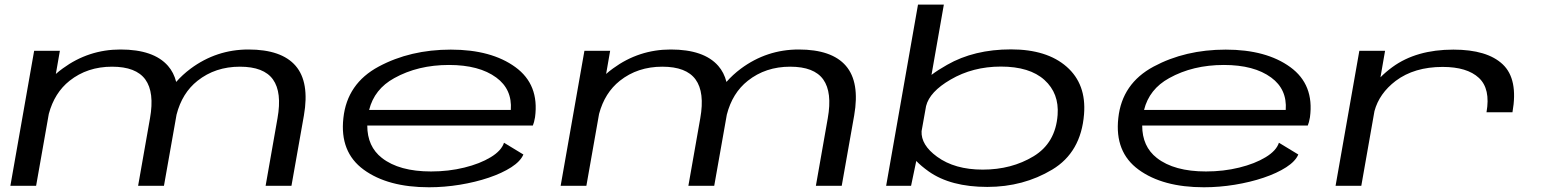

<svg xmlns="http://www.w3.org/2000/svg" viewBox="-20 -805 6684 832"><path d="M25 0 128 -585H239.5L222 -484.5Q236 -497 252 -508.5Q364 -590.5 502 -590.5Q646 -590.5 708 -519.5Q733 -491 743.5 -450Q770.5 -481 806 -507.5Q918 -590.5 1056.5 -590.5Q1200 -590.5 1261 -519.8Q1322 -449 1297 -305L1243 0H1131L1182.5 -292.5Q1202.5 -405 1163 -460.5Q1123.5 -516 1019.5 -516Q913 -516 836 -455Q769 -402 745 -308Q744.5 -306.5 744.5 -305L690.5 0H578.5L630 -292.5Q650 -405 609.8 -460.5Q569.5 -516 465.5 -516Q358.5 -516 281.5 -455Q216 -403 191.5 -311.5L136.5 0Z M1839 6.5Q1660.5 6.5 1556 -69.8Q1451.5 -146 1468 -293.5Q1484 -443 1621 -516.5Q1758 -590 1933.5 -590Q2109 -590 2213.2 -514.2Q2317.5 -438.5 2298.5 -297Q2294.5 -273.5 2289 -261H1571.5Q1571.5 -170 1635 -120.5Q1710 -62 1848 -62Q1924 -62 1992 -78.8Q2060 -95.5 2106.5 -123.8Q2153 -152 2164 -186.5L2248 -135.5Q2235.5 -106 2195.5 -80.2Q2155.5 -54.5 2097.8 -35Q2040 -15.5 1972.8 -4.5Q1905.5 6.5 1839 6.5ZM1579.5 -328.5H2193.5Q2200 -418 2130.5 -469Q2056.5 -523.5 1925.5 -523.5Q1791 -523.5 1688.5 -466.5Q1602 -419 1579.5 -328.5Z M2409.5 0 2512.5 -585H2624L2606.5 -484.5Q2620.5 -497 2636.5 -508.5Q2748.5 -590.5 2886.5 -590.5Q3030.5 -590.5 3092.5 -519.5Q3117.5 -491 3128 -450Q3155 -481 3190.5 -507.5Q3302.5 -590.5 3441 -590.5Q3584.5 -590.5 3645.5 -519.8Q3706.5 -449 3681.5 -305L3627.5 0H3515.5L3567 -292.5Q3587 -405 3547.5 -460.5Q3508 -516 3404 -516Q3297.5 -516 3220.5 -455Q3153.5 -402 3129.5 -308Q3129 -306.5 3129 -305L3075 0H2963L3014.5 -292.5Q3034.5 -405 2994.2 -460.5Q2954 -516 2850 -516Q2743 -516 2666 -455Q2600.5 -403 2576 -311.5L2521 0Z M3820 0 3958 -785H4070L4016.5 -480.5Q4044 -501.5 4084 -524Q4201 -591 4361 -591Q4516.5 -591 4602.2 -515.8Q4688 -440.5 4677.5 -310Q4664.5 -145 4539.5 -70Q4414.5 5 4258.5 5Q4099.5 5 4004.5 -62Q3971 -86 3950.5 -107.5L3928 0ZM3993 -345.5 3973.5 -236.5Q3970.5 -177 4040.5 -126Q4117 -70 4238.5 -70Q4363.5 -70 4458.8 -127.8Q4554 -185.5 4563 -307Q4570 -400.5 4506 -458.5Q4442 -516.5 4317 -516.5Q4195.5 -516.5 4099 -460Q4008.5 -407.5 3993 -345.5Z M5197 6.5Q5018.5 6.5 4914 -69.8Q4809.5 -146 4826 -293.5Q4842 -443 4979 -516.5Q5116 -590 5291.5 -590Q5467 -590 5571.2 -514.2Q5675.5 -438.5 5656.5 -297Q5652.5 -273.5 5647 -261H4929.5Q4929.5 -170 4993 -120.5Q5068 -62 5206 -62Q5282 -62 5350 -78.8Q5418 -95.5 5464.5 -123.8Q5511 -152 5522 -186.5L5606 -135.5Q5593.5 -106 5553.5 -80.2Q5513.5 -54.5 5455.8 -35Q5398 -15.5 5330.8 -4.5Q5263.5 6.5 5197 6.5ZM4937.5 -328.5H5551.5Q5558 -418 5488.5 -469Q5414.5 -523.5 5283.5 -523.5Q5149 -523.5 5046.5 -466.5Q4960 -419 4937.5 -328.5Z M6421.5 -318.5Q6439.5 -420 6388.5 -467.5Q6337.5 -515 6231.5 -515Q6108.5 -515 6028 -454.5Q5956.5 -400 5936 -323.5L5879 0H5767.5L5870.5 -585H5982L5962 -470Q5984.5 -493 6014 -514.5Q6117.5 -590 6278 -590Q6424.5 -590 6492 -526Q6559.5 -462 6534 -318.5Z"/></svg>

Font: Anybody UltraExpanded Regular
Style: Italic
Weight: 400
Width: 9
Italic angle: -10°
Designer: Tyler Finck
Foundry: Etcetera Type Company
Version: Version 1.010; ttfautohint (v1.8.3) -l 8 -r 50 -G 200 -x 14 